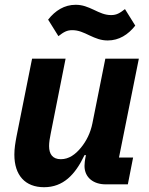

<svg xmlns="http://www.w3.org/2000/svg" viewBox="-20 -770 622 802"><path d="M430 -601C477 -601 515 -625 545 -663L502 -732C480 -715 467 -707 444 -707C418 -707 397 -717 372 -729C346 -741 325 -750 296 -750C249 -750 211 -726 181 -688L224 -619C246 -636 259 -644 282 -644C308 -644 329 -634 354 -622C380 -610 401 -601 430 -601ZM114 -525 49 -200C44 -173 40 -150 40 -124C40 -38 85 12 164 12C244 12 294 -40 333 -122H339L336 -107C335 -102 333 -88 333 -77C333 -28 371 0 421 0H514L536 -112H477L560 -525H420L366 -255C358 -215 341 -181 318 -153C295 -125 268 -105 234 -105C200 -105 185 -126 185 -160C185 -175 188 -194 192 -213L254 -525Z"/></svg>

Font: LVC Sans
Style: Bold Italic
Weight: 700
Italic angle: -11.31°
Designer: Mike Abbink, Paul van der Laan, Pieter van Rosmalen
Foundry: Bold Monday
Version: Version 3.0